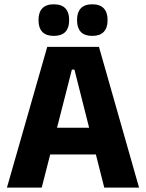

<svg xmlns="http://www.w3.org/2000/svg" viewBox="-20 -852 663 872"><path d="M11.5 0 194.5 -639H429.5L611.5 0H453.5L318 -536H306.5L169.5 0ZM167 -150.5V-272H455V-150.5ZM224 -689Q189.5 -689 172.2 -707.2Q155 -725.5 155 -758.5V-762.5Q155 -796 172.2 -814.2Q189.5 -832.5 224 -832.5Q259.5 -832.5 276.8 -814.2Q294 -796 294 -762.5V-758.5Q294 -725.5 276.8 -707.2Q259.5 -689 224 -689ZM399 -689Q364 -689 347 -707.2Q330 -725.5 330 -758.5V-762.5Q330 -796 347 -814.2Q364 -832.5 399 -832.5Q434 -832.5 451.2 -814.2Q468.5 -796 468.5 -762.5V-758.5Q468.5 -725.5 451.2 -707.2Q434 -689 399 -689Z"/></svg>

Font: Anek Latin Medium
Style: Bold
Weight: 700
Version: Version 1.003